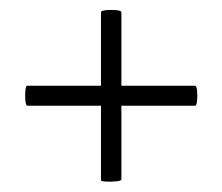

<svg xmlns="http://www.w3.org/2000/svg" viewBox="-20 -378 438 378"><path d="M34 -169.8Q31 -169.8 30 -179.9Q29 -190 30 -199.6Q31 -209.2 33 -209.2H364Q367 -209.2 368 -199.6Q369 -190 368 -179.9Q367 -169.8 364 -169.8ZM219 -25Q219 -22 209 -21Q198.9 -20 188.8 -20.5Q178.8 -21 178.8 -23V-354Q178.8 -357 188.8 -358Q198.9 -359 209 -358Q219 -357 219 -354Z"/></svg>

Font: Cormorant Infant Light
Style: Regular
Weight: 300
Designer: Christian Thalmann (Catharsis Fonts)
Foundry: Catharsis Fonts
Version: Version 4.001